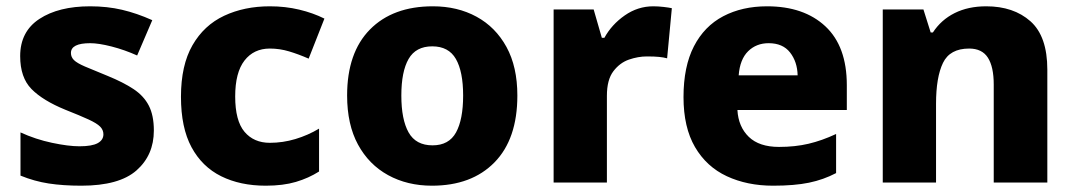

<svg xmlns="http://www.w3.org/2000/svg" viewBox="-20 -579 3409 609"><path d="M468 -165Q468 -87 413 -38.5Q358 10 238 10Q180 10 134.5 3Q89 -4 45 -22V-159Q93 -137 145 -126Q197 -115 232 -115Q272 -115 290 -125Q308 -135 308 -153Q308 -167 297.5 -177.5Q287 -188 261 -200Q235 -212 187 -231Q116 -260 80 -296.5Q44 -333 44 -401Q44 -479 105 -519Q166 -559 266 -559Q320 -559 367 -548Q414 -537 463 -515L415 -403Q375 -421 334 -431.5Q293 -442 266 -442Q205 -442 205 -411Q205 -398 214.5 -388.5Q224 -379 249.5 -368Q275 -357 322 -338Q371 -318 403.5 -296.5Q436 -275 452 -244Q468 -213 468 -165Z M823 10Q742 10 681.5 -20Q621 -50 587.5 -112Q554 -174 554 -272Q554 -372 590.5 -435.5Q627 -499 691 -529Q755 -559 836 -559Q885 -559 929 -548.5Q973 -538 1009 -520L959 -393Q927 -407 897 -416Q867 -425 836 -425Q785 -425 755.5 -387Q726 -349 726 -273Q726 -196 755.5 -161Q785 -126 836 -126Q877 -126 917 -138Q957 -150 992 -171V-35Q959 -14 918.5 -2Q878 10 823 10Z M1621 -276Q1621 -138 1548.5 -64Q1476 10 1350 10Q1272 10 1211 -23.5Q1150 -57 1115.5 -120.5Q1081 -184 1081 -276Q1081 -412 1153.5 -485.5Q1226 -559 1353 -559Q1431 -559 1491.5 -526Q1552 -493 1586.5 -430Q1621 -367 1621 -276ZM1253 -276Q1253 -200 1276 -159Q1299 -118 1352 -118Q1404 -118 1426.5 -159Q1449 -200 1449 -276Q1449 -352 1426 -392Q1403 -432 1351 -432Q1299 -432 1276 -392Q1253 -352 1253 -276Z M2052 -559Q2068 -559 2085 -557Q2102 -555 2111 -553L2096 -394Q2085 -397 2070.5 -398.5Q2056 -400 2032 -400Q2004 -400 1975 -390Q1946 -380 1925.5 -353Q1905 -326 1905 -275V0H1736V-549H1863L1889 -459H1897Q1920 -501 1961.5 -530Q2003 -559 2052 -559Z M2413 -559Q2530 -559 2598 -495.5Q2666 -432 2666 -309V-230H2319Q2322 -177 2355 -145Q2388 -113 2451 -113Q2502 -113 2544.5 -123Q2587 -133 2632 -154V-30Q2592 -9 2546 0.5Q2500 10 2432 10Q2350 10 2285.5 -20Q2221 -50 2184.5 -112.5Q2148 -175 2148 -271Q2148 -368 2181 -432Q2214 -496 2274 -527.5Q2334 -559 2413 -559ZM2418 -442Q2379 -442 2353 -416.5Q2327 -391 2323 -340H2510Q2509 -383 2486 -412.5Q2463 -442 2418 -442Z M3108 -559Q3195 -559 3248.5 -511.5Q3302 -464 3302 -358V0H3132V-311Q3132 -367 3113.5 -396Q3095 -425 3054 -425Q2993 -425 2971 -379.5Q2949 -334 2949 -250V0H2780V-549H2909L2932 -476H2939Q2965 -516 3008 -537.5Q3051 -559 3108 -559Z"/></svg>

Font: Noto Sans Canadian Aboriginal ExtraBold
Style: Regular
Weight: 800
Designer: Monotype Design Team, Typotheque's Kevin King
Foundry: Monotype Imaging Inc.
Version: Version 2.004; ttfautohint (v1.8.4.7-5d5b)